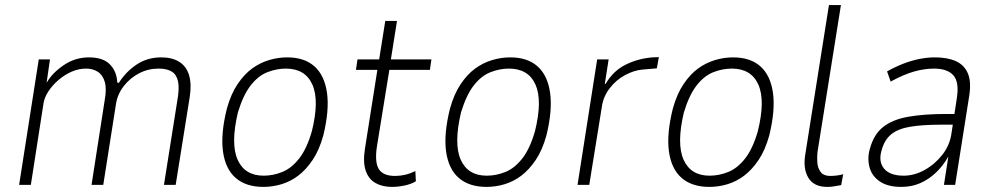

<svg xmlns="http://www.w3.org/2000/svg" viewBox="-20 -725 3894 753"><path d="M55 0 132 -492H176L163 -402H164Q185 -439 230 -469.5Q275 -500 329 -500Q384 -500 411 -472.5Q438 -445 440 -401L446 -400Q474 -444 516 -472Q558 -500 613 -500Q655 -500 683 -482.5Q711 -465 721.5 -430Q732 -395 724 -344L669 0H623L675 -328Q684 -377 678.5 -404.5Q673 -432 654 -444Q635 -456 602 -456Q561 -456 525.5 -437.5Q490 -419 465.5 -387.5Q441 -356 435 -318L385 0H339L390 -328Q399 -376 391 -403.5Q383 -431 363.5 -443.5Q344 -456 318 -456Q288 -456 260 -443.5Q232 -431 208.5 -410.5Q185 -390 170 -367Q155 -344 151 -322L101 0Z M1013 8Q945 8 904.5 -27Q864 -62 854.5 -131Q845 -200 870 -300Q886 -357 912 -395.5Q938 -434 969 -456.5Q1000 -479 1035.5 -489.5Q1071 -500 1106 -500Q1174 -500 1213.5 -464.5Q1253 -429 1262.5 -360.5Q1272 -292 1248 -194Q1232 -136 1206 -97.5Q1180 -59 1149.5 -36Q1119 -13 1084 -2.5Q1049 8 1013 8ZM1014 -36Q1051 -36 1087 -50.5Q1123 -65 1153 -103Q1183 -141 1203 -210Q1233 -331 1205 -393.5Q1177 -456 1101 -456Q1065 -456 1029 -442Q993 -428 963.5 -390.5Q934 -353 913 -284Q884 -161 912 -98.5Q940 -36 1014 -36Z M1517 8Q1480 8 1453 -7Q1426 -22 1414.5 -55Q1403 -88 1411 -140L1460 -451H1376L1382 -492H1467L1491 -643H1537L1513 -492H1672L1666 -451H1507L1458 -149Q1449 -88 1466 -61.5Q1483 -35 1529 -35Q1549 -35 1568.5 -39.5Q1588 -44 1609 -54L1611 -14Q1593 -3 1567 2.5Q1541 8 1517 8Z M1888 8Q1820 8 1779.5 -27Q1739 -62 1729.5 -131Q1720 -200 1745 -300Q1761 -357 1787 -395.5Q1813 -434 1844 -456.5Q1875 -479 1910.5 -489.5Q1946 -500 1981 -500Q2049 -500 2088.5 -464.5Q2128 -429 2137.5 -360.5Q2147 -292 2123 -194Q2107 -136 2081 -97.5Q2055 -59 2024.5 -36Q1994 -13 1959 -2.5Q1924 8 1888 8ZM1889 -36Q1926 -36 1962 -50.5Q1998 -65 2028 -103Q2058 -141 2078 -210Q2108 -331 2080 -393.5Q2052 -456 1976 -456Q1940 -456 1904 -442Q1868 -428 1838.5 -390.5Q1809 -353 1788 -284Q1759 -161 1787 -98.5Q1815 -36 1889 -36Z M2245 0 2322 -492H2367L2352 -396H2355Q2385 -447 2433 -471Q2481 -495 2538 -500L2564 -501L2556 -457L2498 -452Q2466 -449 2431.5 -430.5Q2397 -412 2372 -380Q2347 -348 2341 -310L2291 0Z M2762 8Q2694 8 2653.5 -27Q2613 -62 2603.5 -131Q2594 -200 2619 -300Q2635 -357 2661 -395.5Q2687 -434 2718 -456.5Q2749 -479 2784.5 -489.5Q2820 -500 2855 -500Q2923 -500 2962.5 -464.5Q3002 -429 3011.5 -360.5Q3021 -292 2997 -194Q2981 -136 2955 -97.5Q2929 -59 2898.5 -36Q2868 -13 2833 -2.5Q2798 8 2762 8ZM2763 -36Q2800 -36 2836 -50.5Q2872 -65 2902 -103Q2932 -141 2952 -210Q2982 -331 2954 -393.5Q2926 -456 2850 -456Q2814 -456 2778 -442Q2742 -428 2712.5 -390.5Q2683 -353 2662 -284Q2633 -161 2661 -98.5Q2689 -36 2763 -36Z M3224 8Q3172 8 3150.5 -27.5Q3129 -63 3138 -118L3231 -705H3278L3186 -128Q3184 -109 3185.5 -87.5Q3187 -66 3198.5 -50.5Q3210 -35 3236 -35Q3249 -35 3264.5 -37Q3280 -39 3287 -42L3279 1Q3261 4 3250 6Q3239 8 3224 8Z M3515 8Q3461 8 3429.5 -14Q3398 -36 3389.5 -71.5Q3381 -107 3392 -143Q3407 -198 3443.5 -227Q3480 -256 3541.5 -267Q3603 -278 3692 -278H3734L3727 -236H3671Q3598 -236 3550 -228Q3502 -220 3475.5 -198.5Q3449 -177 3438 -137Q3424 -92 3447 -64Q3470 -36 3524 -36Q3566 -36 3606.5 -58.5Q3647 -81 3676.5 -119Q3706 -157 3712 -205L3732 -336Q3743 -402 3719.5 -429Q3696 -456 3643 -456Q3606 -456 3565 -444.5Q3524 -433 3473 -405L3459 -445Q3491 -463 3523.5 -475.5Q3556 -488 3587 -494Q3618 -500 3646 -500Q3695 -500 3728 -485.5Q3761 -471 3775.5 -438Q3790 -405 3781 -348L3726 0H3682L3699 -109H3698Q3678 -74 3650 -47.5Q3622 -21 3588.5 -6.5Q3555 8 3515 8Z"/></svg>

Font: Nunito Sans 7pt Condensed ExtraLight
Style: Italic
Weight: 250
Width: 3
Italic angle: -9°
Designer: Vernon Adams
Foundry: Vernon Adams
Version: Version 3.101;gftools[0.9.27]